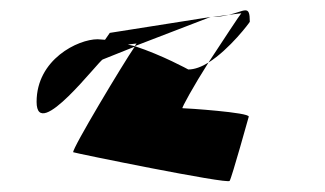

<svg xmlns="http://www.w3.org/2000/svg" viewBox="-20 -658 613 362"><path d="M49 -466C49 -388 168 -546 174 -546L234 -570C212 -538 116 -378 118 -371C118 -370 411 -310 413 -317C417 -323 449 -438 449 -438C451 -446 331 -454 324 -454C322 -454 345 -496 373 -540C360 -532 347 -527 335 -527C335 -527 286 -554 234 -571L377 -626L187 -596L178 -583C173 -583 169 -584 164 -584C127 -584 49 -546 49 -466ZM165 -567C164 -567 164 -566 164 -566ZM221 -574C230 -575 236 -576 238 -576C237 -576 236 -574 234 -571C230 -572 225 -573 221 -574ZM373 -540C413 -565 451 -616 451 -617C451 -650 442 -637 411 -630L435 -633C432 -630 402 -584 373 -540ZM379 -626H381ZM381 -626C392 -626 403 -628 411 -630Z"/></svg>

Font: Ampere
Style: Cnd
Weight: 400
Version: Version 1